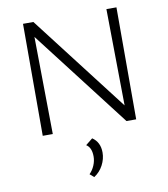

<svg xmlns="http://www.w3.org/2000/svg" viewBox="-99 -741 972 1111"><g transform="rotate(-10 386.5 -185.5)"><path d="M661 -658V0H604L164 -572L171 0H112V-658H173L609 -91L602 -658ZM436 155Q436 193 417 229Q398 265 364 287L340 266Q359 247 370 221Q381 195 381 169Q381 116 350 97L391 64Q436 94 436 155Z"/></g></svg>

Font: Ysabeau Infant Semilight
Style: Regular
Weight: 300
Designer: Christian Thalmann (Catharsis Fonts)
Version: Version 0.003